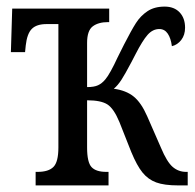

<svg xmlns="http://www.w3.org/2000/svg" viewBox="-20 -562 591 582"><path d="M88 -41H94Q127 -41 142 -56Q157 -71 157 -115V-489H121Q91 -489 76.5 -474.5Q62 -460 58 -424L56 -404H13L17 -536H311V-495H308Q278 -495 261 -482Q244 -469 244 -432V-298Q265 -298 277 -303.5Q289 -309 299 -321Q306 -329 316 -347Q326 -365 336 -387L356 -427Q378 -470 392 -492Q406 -514 427 -528Q448 -542 479 -542Q508 -542 524.5 -524.5Q541 -507 541 -478Q541 -456 529.5 -441Q518 -426 501 -422Q498 -446 488.5 -460Q479 -474 463 -474Q443 -474 427.5 -456.5Q412 -439 391 -398L378 -373Q359 -337 348 -320Q337 -303 325 -293Q362 -288 385 -269.5Q408 -251 426 -210L468 -114Q486 -71 503.5 -56Q521 -41 544 -41H549V0H520Q478 0 453.5 -9Q429 -18 412 -39Q395 -60 378 -101L342 -192Q325 -233 305.5 -245.5Q286 -258 244 -258V-115Q244 -70 257.5 -55.5Q271 -41 302 -41H309V0H88Z"/></svg>

Font: Noto Serif Cond
Style: Regular
Weight: 400
Width: 3
Designer: Monotype Design Team
Foundry: Monotype Imaging Inc.
Version: Version 1.001